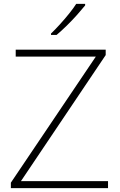

<svg xmlns="http://www.w3.org/2000/svg" viewBox="-20 -970 617 990"><path d="M537 0H36V-28L474 -678H61V-714H525V-686L88 -36H537ZM419 -942Q402 -921 377.5 -893.5Q353 -866 325 -838.5Q297 -811 272 -790H243V-797Q264 -817 289 -844.5Q314 -872 336.5 -900Q359 -928 373 -950H419Z"/></svg>

Font: Noto Sans Kannada ExtraLight
Style: Regular
Weight: 200
Designer: Jelle Bosma - Monotype Design Team
Foundry: Monotype Imaging Inc.
Version: Version 2.005; ttfautohint (v1.8.4.7-5d5b)